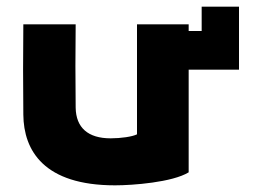

<svg xmlns="http://www.w3.org/2000/svg" viewBox="-20 -543 760 576"><path d="M391 -470V-140C377 -133 343 -128 312 -128C244 -128 208 -160 207 -220C206 -305 206 -385 207 -470H50C49 -375 49 -294 50 -199C51 -91 112 13 325 13C378 13 497 4 546 -26V-334H697V-523H585V-450H546V-470Z"/></svg>

Font: Kreadon Extra Bold
Style: Regular
Weight: 800
Designer: kohakuno
Foundry: StudioGnu
Version: Version 1.000;Glyphs 3.1.2 (3151)